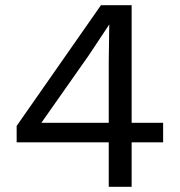

<svg xmlns="http://www.w3.org/2000/svg" viewBox="-20 -718 690 738"><path d="M398 0V-171H44V-234L368 -698H486V-246H607V-171H486V0ZM139 -246H398V-482L400 -624L321 -505Z"/></svg>

Font: Azeret Mono Thin Light
Style: Regular
Weight: 300
Version: Version 1.002